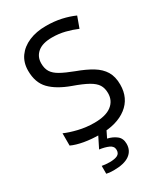

<svg xmlns="http://www.w3.org/2000/svg" viewBox="-232 -824 1012 1164"><g transform="rotate(-30 274.5 -242.0)"><path d="M502 -191Q502 -96 433 -43Q364 10 247 10Q187 10 136 1Q85 -8 51 -24V-110Q87 -94 140.5 -81Q194 -68 251 -68Q331 -68 371.5 -99Q412 -130 412 -183Q412 -218 397 -242Q382 -266 345.5 -286.5Q309 -307 244 -330Q153 -363 106.5 -411Q60 -459 60 -542Q60 -599 89 -639.5Q118 -680 169.5 -702Q221 -724 288 -724Q347 -724 396 -713Q445 -702 485 -684L457 -607Q420 -623 376.5 -634Q333 -645 286 -645Q219 -645 185 -616.5Q151 -588 151 -541Q151 -505 166 -481Q181 -457 215 -438Q249 -419 307 -397Q370 -374 413.5 -347.5Q457 -321 479.5 -284Q502 -247 502 -191ZM356 139Q356 187 319 213.5Q282 240 208 240Q176 240 158 235V180Q167 182 182 183.5Q197 185 211 185Q247 185 266 175.5Q285 166 285 141Q285 115 258.5 103Q232 91 194 86L237 0H295L269 53Q305 61 330.5 81Q356 101 356 139Z"/></g></svg>

Font: Noto Sans Kharoshthi
Style: Regular
Weight: 400
Designer: Monotype Design Team
Foundry: Monotype Imaging Inc.
Version: Version 2.004; ttfautohint (v1.8.4.7-5d5b)